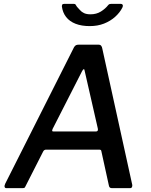

<svg xmlns="http://www.w3.org/2000/svg" viewBox="-20 -973 781 993"><path d="M12 0Q6 0 4 -6Q2 -12 7 -23L363 -729Q368 -737 373.5 -739.5Q379 -742 388 -742H489Q499 -742 503.5 -736Q508 -730 509 -722L664 -17Q665 -11 662.5 -5.5Q660 0 653 0H558Q545 0 543 -14L504 -192Q503 -199 494 -199H218Q208 -199 203 -189L111 -8Q109 -3 106 -1.5Q103 0 96 0H12ZM476 -293Q489 -293 486 -308L418 -606Q417 -616 413 -615Q409 -614 404 -604L252 -306Q249 -298 250 -295.5Q251 -293 257 -293ZM604 -953Q612 -953 614.5 -947.5Q617 -942 613 -934Q600 -908 575.5 -886Q551 -864 518 -851Q485 -838 444 -838Q402 -838 371 -850Q340 -862 322 -885Q304 -908 300 -940Q300 -945 302 -949Q304 -953 312 -953H362Q369 -953 371 -949Q373 -945 378 -938Q385 -931 393.5 -921Q402 -911 415 -905Q428 -899 448 -899Q479 -899 502 -913.5Q525 -928 539 -946Q543 -951 547 -952Q551 -953 555 -953Z"/></svg>

Font: Libre Franklin Medium
Style: Italic
Weight: 500
Italic angle: -8°
Designer: Pablo Impallari, Rodrigo Fuenzalida, Nhung Nguyen
Foundry: Impallari Type
Version: Version 3.000